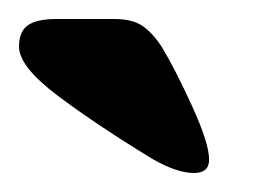

<svg xmlns="http://www.w3.org/2000/svg" viewBox="-20 -682 270 202"><path d="M184 -500Q166 -500 140 -515Q81 -551 40.5 -581.5Q0 -612 0 -633Q0 -649 9.5 -655.5Q19 -662 39 -662H100Q119 -662 129.5 -655Q140 -648 150 -633Q165 -608 182.5 -569.5Q200 -531 200 -514Q200 -500 184 -500Z"/></svg>

Font: Gold Bold
Style: Regular
Weight: 400
Designer: jaiki
Version: Version 1.000